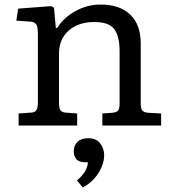

<svg xmlns="http://www.w3.org/2000/svg" viewBox="-20 -553 766 846"><path d="M62 0V-53L119 -57Q133 -58 140 -67Q147 -76 147 -105V-401Q147 -433 140 -445Q133 -457 110 -458L52 -462L60 -515L205 -526L218 -519L226 -430H232Q262 -477 314 -505Q366 -533 423 -533Q507 -533 553.5 -489Q600 -445 600 -362V-97Q600 -77 606 -67.5Q612 -58 634 -56L690 -53V0H431V-53L475 -56Q493 -58 500 -65.5Q507 -73 507 -98V-328Q507 -392 484 -424Q461 -456 395 -456Q325 -456 282.5 -418Q240 -380 240 -317V-102Q240 -78 245.5 -68.5Q251 -59 267 -57L320 -53V0ZM345 273 319 242Q346 219 356.5 199Q367 179 367 162H356Q328 162 316.5 148.5Q305 135 305 114Q305 88 321.5 72Q338 56 369 56Q405 56 422 79.5Q439 103 439 130Q439 169 414 209Q389 249 345 273Z"/></svg>

Font: Literata 7pt
Style: Regular
Weight: 400
Designer: Latin by Veronika Burian and Jose Scaglione. Greek by Irene Vlachou. Cyrillic by Vera Evstafieva.
Foundry: TypeTogether
Version: Version 3.002